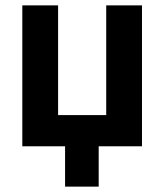

<svg xmlns="http://www.w3.org/2000/svg" viewBox="-20 -544 611 714"><path d="M222 150V0H63V-524H196V-116H375V-524H508V0H347V150Z"/></svg>

Font: Raleway
Style: Bold
Weight: 700
Designer: Matt McInerney, Pablo Impallari, Rodrigo Fuenzalida
Foundry: Matt McInerney, Pablo Impallari, Rodrigo Fuenzalida
Version: Version 3.000